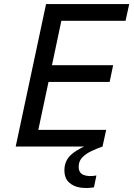

<svg xmlns="http://www.w3.org/2000/svg" viewBox="-20 -719 658 942"><path d="M518 -317H218L168 -82H501L483 0H57L206 -699H614L596 -617H281L235 -399H535ZM441 -20 483 0Q457 9 430 21.5Q403 34 384.5 52.5Q366 71 366 99Q366 129 389.5 139Q413 149 453 142L441 200Q409 206 375.5 201.5Q342 197 319 176.5Q296 156 296 116Q296 67 333.5 36Q371 5 441 -20Z"/></svg>

Font: Fragment Mono
Style: Italic
Weight: 400
Italic angle: -12°
Designer: Wei Huang based on Nimbus Sans by URW Studio, based on Helvetica by Max Miedinger.
Foundry: Wei Huang
Version: Version 1.011; ttfautohint (v1.8.4.7-5d5b)